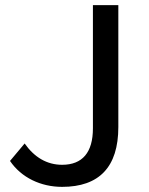

<svg xmlns="http://www.w3.org/2000/svg" viewBox="-20 -720 580 748"><path d="M222 8C366 8 441 -69 441 -225V-700H342V-220C342 -126 301 -78 222 -78C163 -78 114 -107 76 -161L19 -93C63 -28 139 8 222 8Z"/></svg>

Font: AWKNG-Font Medium
Style: Regular
Weight: 500
Designer: Awakening Church
Foundry: Awakening Church
Version: Version 1.700;PS 001.700;hotconv 1.0.88;makeotf.lib2.5.64775